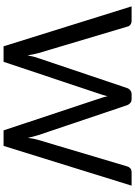

<svg xmlns="http://www.w3.org/2000/svg" viewBox="139 -896 757 1075"><g transform="rotate(90 517.5 -358.5)"><path d="M1019.5 -716.8Q963.9 -537.1 796.9 0Q774.4 0 710 0Q664.1 -136.7 528.3 -546.9Q525.4 -554.7 523.4 -563.5Q521.5 -572.3 518.6 -582Q515.6 -572.3 513.7 -563.5Q510.7 -554.7 508.8 -546.9Q447.3 -364.3 326.2 0Q304.7 0 239.3 0Q183.6 -178.7 15.6 -716.8Q35.2 -716.8 95.7 -716.8Q109.4 -716.8 118.2 -710Q127 -703.1 128.9 -693.4Q178.7 -527.3 277.3 -195.3Q280.3 -181.6 284.2 -166Q287.1 -151.4 290 -133.8Q293.9 -151.4 296.9 -167Q300.8 -182.6 305.7 -195.3Q361.3 -361.3 473.6 -693.4Q476.6 -702.1 485.4 -709Q494.1 -716.8 506.8 -716.8Q516.6 -716.8 535.2 -716.8Q547.9 -716.8 555.7 -710Q564.5 -703.1 568.4 -693.4Q624 -527.3 736.3 -195.3Q740.2 -182.6 744.1 -168Q748 -152.3 752 -135.7Q753.9 -152.3 756.8 -168Q759.8 -182.6 763.7 -195.3Q813.5 -361.3 912.1 -693.4Q914.1 -702.1 922.9 -710Q931.6 -716.8 944.3 -716.8Q969.7 -716.8 1019.5 -716.8Z"/></g></svg>

Font: Lato
Style: Regular
Weight: 400
Designer: Lukasz Dziedzic with Adam Twardoch and Botio Nikoltchev
Version: Version 2.015; 2015-08-06; http://www.latofonts.com/